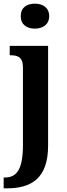

<svg xmlns="http://www.w3.org/2000/svg" viewBox="-36 -786 363 1046"><path d="M154 -630C195 -630 232 -651 232 -698C232 -746 195 -766 154 -766C111 -766 77 -746 77 -698C77 -651 111 -630 154 -630ZM-16 240H2C133 240 226 187 226 8V-536H17V-485H21C59 -485 89 -476 89 -419V2C89 140 54 181 -10 181H-16Z"/></svg>

Font: Noto Serif Devanagari Condensed
Style: Bold
Weight: 700
Width: 3
Designer: Universal Thirst, Indian Type Foundry and the Monotype Design Team
Foundry: Monotype Imaging Inc.
Version: Version 2.004